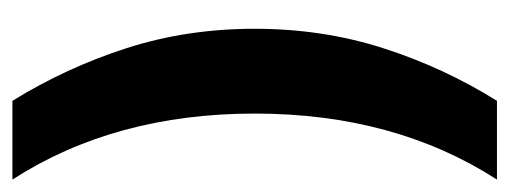

<svg xmlns="http://www.w3.org/2000/svg" viewBox="-282 -508 840 317"><g transform="rotate(90 138.5 -350.0)"><path d="M28 -350Q28 -462 60 -562Q92 -662 147 -750H277Q168 -581 168 -350Q168 -119 277 50H147Q92 -39 60 -138.5Q28 -238 28 -350Z"/></g></svg>

Font: Haskoy ExtraBold
Style: Regular
Weight: 800
Designer: Ertekin Erdin
Foundry: Ertekin Erdin
Version: Version 2.000; ttfautohint (v1.8.4.7-5d5b)